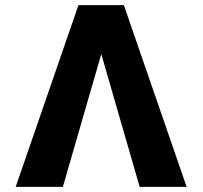

<svg xmlns="http://www.w3.org/2000/svg" viewBox="-20 -727 788 747"><path d="M374 -516.6 224.6 0H41L285.2 -707H461.9L706.1 0H523.4Z"/></svg>

Font: Pretendard JP ExtraBold
Style: Regular
Weight: 800
Designer: Base glyphs from Inter by Rasmus Andersson; Hangeul glyphs from Noto Sans CJK(Source Han Sans) by Jang Soo-young and Kan
Foundry: Kil Hyung-jin
Version: Version 1.309